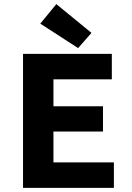

<svg xmlns="http://www.w3.org/2000/svg" viewBox="-20 -914 640 934"><path d="M92 0V-652H524V-528H240V-397H481V-274H240V-124H534V0ZM360 -680 176 -799 254 -894 425 -754Z"/></svg>

Font: Source Code Pro
Style: Bold
Weight: 700
Monospace: yes
Designer: Paul D. Hunt, Teo Tuominen
Foundry: Adobe Systems Incorporated
Version: Version 2.030;PS 1.000;hotconv 16.6.51;makeotf.lib2.5.65220